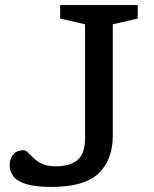

<svg xmlns="http://www.w3.org/2000/svg" viewBox="-20 -727 604 755"><path d="M423.5 -193.5Q423.5 -99 368 -45.5Q312.5 8 182.5 8Q118.5 8 82.8 -3.2Q47 -14.5 32.5 -34Q18 -53.5 18 -77Q18 -103.5 32.5 -120Q47 -136.5 72.5 -136.5Q81 -136.5 90.2 -127Q99.5 -117.5 112.8 -104.8Q126 -92 146.5 -82.5Q167 -73 197.5 -73Q255.5 -73 285 -98Q314.5 -123 314.5 -185V-631.5L216.5 -654V-707H521.5V-654L423.5 -631.5Z"/></svg>

Font: Newsreader 6pt
Style: Regular
Weight: 400
Designer: Hugues Gentile
Foundry: Production Type
Version: Version 1.003; ttfautohint (v1.8.3)